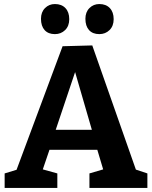

<svg xmlns="http://www.w3.org/2000/svg" viewBox="-20 -931 753 951"><path d="M437 -706 653 -91 710 -72V0H423V-72L491 -92L462 -189H225L192 -92L264 -72V0H3V-72L62 -90L290 -702ZM435 -288 352 -574 256 -288ZM183 -838Q183 -871 203 -891Q223 -911 252 -911Q285 -911 304 -891Q323 -871 323 -836Q323 -802 302.5 -782Q282 -762 252 -762Q219 -762 201 -782Q183 -802 183 -838ZM403 -838Q403 -871 423 -891Q443 -911 472 -911Q505 -911 524 -891Q543 -871 543 -836Q543 -802 522.5 -782Q502 -762 472 -762Q439 -762 421 -782Q403 -802 403 -838Z"/></svg>

Font: Bitter Pro
Style: Bold
Weight: 700
Designer: Sol Matas, and Bitter project Authors
Foundry: Sol Matas
Version: Version 1.010